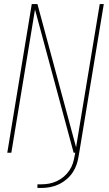

<svg xmlns="http://www.w3.org/2000/svg" viewBox="-20 -755 540 949"><path d="M165 174V156H185Q204 156 223 152.5Q242 149 260.5 140.5Q279 132 295 118.5Q311 105 322.5 88Q334 71 340 52.5Q346 34 349 15L352 0H344L153 -708L36 0H16L137 -735H165L356 -27L473 -735H493L369 15Q366 36 359 57Q352 78 339.5 97Q327 116 308.5 131.5Q290 147 269.5 156.5Q249 166 227.5 170Q206 174 185 174Z"/></svg>

Font: Iosevka Curly Thin
Style: Italic
Weight: 100
Italic angle: -9°
Monospace: yes
Designer: Belleve Invis
Foundry: Belleve Invis
Version: Version 22.1.2; ttfautohint (v1.8.4)